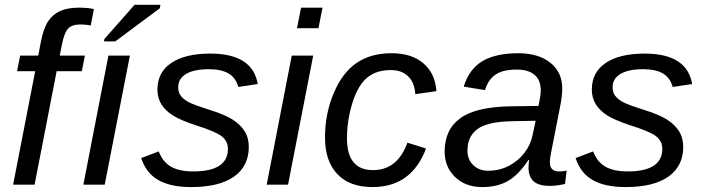

<svg xmlns="http://www.w3.org/2000/svg" viewBox="-20 -756 2874 786"><path d="M211.9 -464.4 121.6 0H33.7L124 -464.4H49.8L62.5 -528.3H136.7L147.9 -587.9Q158.7 -641.6 177.7 -669.9Q196.3 -697.3 226.3 -710.9Q256.3 -724.6 303.7 -724.6Q340.3 -724.6 364.3 -718.8L351.6 -651.9Q346.2 -652.8 340.6 -653.6Q335 -654.3 329.6 -654.8Q324.2 -655.3 318.4 -655.5Q312.5 -655.8 307.1 -655.8Q275.9 -655.8 259.8 -639.9Q243.7 -624 233.9 -575.7L224.6 -528.3H327.6L314.9 -464.4Z M511.7 -528.3 408.7 0H321.3L423.8 -528.3ZM634.3 -722.2 451.7 -586.4H405.8L407.2 -596.2L530.8 -736.3H636.7Z M998.5 -154.8Q998.5 -75.7 938 -33Q877.4 9.8 763.2 9.8Q678.2 9.8 628.2 -18.8Q578.1 -47.4 558.1 -108.9L629.9 -136.2Q646 -93.3 679.9 -73.7Q713.9 -54.2 771 -54.2Q913.1 -54.2 913.1 -147Q913.1 -177.2 888.2 -197.8Q862.8 -217.8 782.7 -242.7Q719.7 -263.7 689 -282.7Q657.7 -302.2 641.1 -328.4Q624.5 -354.5 624.5 -389.2Q624.5 -460 681.2 -498.3Q737.8 -536.6 840.8 -536.6Q927.2 -536.6 975.8 -505.6Q1024.4 -474.6 1035.2 -412.1L955.6 -399.9Q944.8 -438.5 915 -455.6Q885.3 -472.7 835 -472.7Q774.4 -472.7 741.9 -453.4Q709.5 -434.1 709.5 -398.9Q709.5 -378.4 719.7 -364.5Q730 -350.6 749.5 -339.4Q769 -328.1 838.4 -306.2Q900.9 -286.6 932.1 -266.6Q963.9 -246.6 981.2 -219.2Q998.5 -191.9 998.5 -154.8Z M1300.3 -724.6 1283.7 -640.6H1195.8L1212.4 -724.6ZM1262.2 -528.3 1159.2 0H1071.8L1174.3 -528.3Z M1506.8 -59.6Q1557.1 -59.6 1592.3 -87.6Q1627.4 -115.7 1647.9 -171.9L1724.1 -147.9Q1664.6 9.8 1504.9 9.8Q1411.1 9.8 1360.8 -43.5Q1310.5 -96.7 1310.5 -192.9Q1310.5 -291 1346.2 -374.5Q1381.3 -458.5 1439.7 -498.3Q1498 -538.1 1583 -538.1Q1665.5 -538.1 1713.6 -496.6Q1761.7 -455.1 1766.6 -382.8L1680.2 -370.6Q1677.2 -418 1650.9 -443.6Q1624.5 -469.2 1580.1 -469.2Q1508.3 -469.2 1469 -424.6Q1429.7 -379.9 1410.2 -286.6Q1405.3 -262.7 1402.8 -238Q1400.4 -213.4 1400.4 -189.9Q1400.4 -59.6 1506.8 -59.6Z M2230.5 4.9Q2185.1 4.9 2164.3 -13.9Q2143.6 -32.7 2143.6 -69.8Q2143.6 -77.6 2144.5 -85.4Q2145.5 -93.3 2146 -101.1H2143.1Q2102.5 -39.6 2059.1 -14.9Q2015.6 9.8 1954.1 9.8Q1885.7 9.8 1843 -31.2Q1800.3 -72.3 1800.3 -135.7Q1800.3 -226.1 1865 -272.5Q1929.7 -318.8 2071.3 -320.8L2184.6 -322.3Q2193.8 -368.7 2193.8 -384.3Q2193.8 -428.7 2168 -450Q2142.1 -471.2 2096.2 -471.2Q2038.1 -471.2 2008.3 -450.4Q1978.5 -429.7 1965.3 -387.2L1878.4 -401.4Q1900.4 -473.1 1954.8 -505.6Q2009.3 -538.1 2101.1 -538.1Q2184.6 -538.1 2233.2 -499Q2281.7 -460 2281.7 -394Q2281.7 -361.8 2272.5 -317.4L2236.3 -132.8Q2231 -108.4 2231 -89.8Q2231 -71.8 2241 -63Q2251 -54.2 2270.5 -54.2Q2284.7 -54.2 2299.8 -57.6L2293 -2.9Q2276.9 1 2261.2 2.9Q2245.6 4.9 2230.5 4.9ZM1893.6 -139.6Q1893.6 -103 1917.2 -80.1Q1940.9 -57.1 1978.5 -57.1Q2025.9 -57.1 2064 -77.6Q2102.1 -97.7 2127 -130.4Q2151.9 -163.1 2159.7 -200.7L2172.9 -261.7L2075.7 -259.8Q2017.6 -258.3 1984.6 -249.5Q1951.7 -240.7 1933.1 -226.6Q1915 -212.9 1904.3 -191.4Q1893.6 -169.9 1893.6 -139.6Z M2776.9 -154.8Q2776.9 -75.7 2716.3 -33Q2655.8 9.8 2541.5 9.8Q2456.5 9.8 2406.5 -18.8Q2356.4 -47.4 2336.4 -108.9L2408.2 -136.2Q2424.3 -93.3 2458.3 -73.7Q2492.2 -54.2 2549.3 -54.2Q2691.4 -54.2 2691.4 -147Q2691.4 -177.2 2666.5 -197.8Q2641.1 -217.8 2561 -242.7Q2498 -263.7 2467.3 -282.7Q2436 -302.2 2419.4 -328.4Q2402.8 -354.5 2402.8 -389.2Q2402.8 -460 2459.5 -498.3Q2516.1 -536.6 2619.1 -536.6Q2705.6 -536.6 2754.2 -505.6Q2802.7 -474.6 2813.5 -412.1L2733.9 -399.9Q2723.1 -438.5 2693.4 -455.6Q2663.6 -472.7 2613.3 -472.7Q2552.7 -472.7 2520.3 -453.4Q2487.8 -434.1 2487.8 -398.9Q2487.8 -378.4 2498 -364.5Q2508.3 -350.6 2527.8 -339.4Q2547.4 -328.1 2616.7 -306.2Q2679.2 -286.6 2710.4 -266.6Q2742.2 -246.6 2759.5 -219.2Q2776.9 -191.9 2776.9 -154.8Z"/></svg>

Font: Arimo
Style: Italic
Weight: 400
Italic angle: -12°
Designer: Steve Matteson
Foundry: Monotype Imaging Inc.
Version: Version 1.33